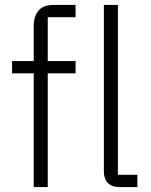

<svg xmlns="http://www.w3.org/2000/svg" viewBox="-20 -760 613 780"><path d="M117 -462H29V-512H117V-655Q117 -694 136.5 -717Q156 -740 197 -740H287V-690H174V-512H287V-462H174V0H117ZM465 0Q434 0 418 -17Q402 -34 402 -62V-740H459V-50H538V0Z"/></svg>

Font: IBM Plex Sans Arabic Light
Style: Regular
Weight: 300
Designer: Mike Abbink, Paul van der Laan, Pieter van Rosmalen, Wael Morcos, Khajak Apelian
Foundry: Bold Monday
Version: Version 1.2